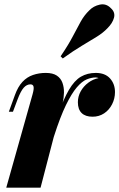

<svg xmlns="http://www.w3.org/2000/svg" viewBox="-20 -870 553 890"><path d="M168 0H9L131 -433Q138 -458 135.5 -468.5Q133 -479 121 -479Q104 -479 90 -463.5Q76 -448 61 -408L40 -352H21L49 -429Q63 -468 84 -490.5Q105 -513 133 -522.5Q161 -532 192 -532Q225 -532 243.5 -519.5Q262 -507 269.5 -486Q277 -465 276.5 -440.5Q276 -416 270 -392ZM424 -511Q404 -511 382 -502Q360 -493 336 -465Q312 -437 285.5 -382.5Q259 -328 230 -237.5Q201 -147 170 -12L192 -150Q223 -263 248.5 -336.5Q274 -410 299.5 -453.5Q325 -497 355 -514.5Q385 -532 424 -532Q467 -532 490 -506.5Q513 -481 513 -443Q513 -413 499.5 -386.5Q486 -360 462.5 -344.5Q439 -329 409 -329Q376 -329 358.5 -346Q341 -363 341 -396Q341 -423 354 -446.5Q367 -470 389 -486.5Q411 -503 437 -508Q434 -509 431 -510Q428 -511 424 -511ZM261 -609Q297 -662 317.5 -701.5Q338 -741 354.5 -770.5Q371 -800 394 -822Q413 -842 442.5 -848.5Q472 -855 494 -832Q515 -813 508.5 -788Q502 -763 478 -739Q458 -718 429 -700Q400 -682 360.5 -658.5Q321 -635 271 -599Z"/></svg>

Font: Playfair Display ExtraBold
Style: Italic
Weight: 800
Italic angle: -14°
Designer: Claus Eggers Sørensen
Foundry: Claus Eggers Sørensen
Version: Version 1.203